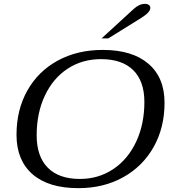

<svg xmlns="http://www.w3.org/2000/svg" viewBox="-20 -970 905 1000"><path d="M66 -268Q66 -398 122.5 -498.5Q179 -599 281 -654.5Q383 -710 515 -710Q669 -710 753 -638Q837 -566 837 -435Q837 -305 780 -204Q723 -103 621 -46.5Q519 10 388 10Q233 10 149.5 -62.5Q66 -135 66 -268ZM732 -439Q732 -547 674 -604.5Q616 -662 506 -662Q408 -662 332 -612Q256 -562 213.5 -471.5Q171 -381 171 -265Q171 -155 229 -96.5Q287 -38 396 -38Q493 -38 569.5 -89Q646 -140 689 -231.5Q732 -323 732 -439ZM677 -924Q706 -950 735 -950Q748 -950 755.5 -944Q763 -938 763 -929Q763 -906 716 -877L544 -770H509Z"/></svg>

Font: Fahkwang
Style: Italic
Weight: 400
Italic angle: -10°
Version: Version 1.000; ttfautohint (v1.6)